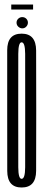

<svg xmlns="http://www.w3.org/2000/svg" viewBox="-20 -829 194 853"><path d="M76 4Q140 4 140.5 -69.5Q141 -143 141 -337Q141 -530.5 140.5 -605Q140 -679.5 76 -679.5Q12 -679.5 12 -605.8Q12 -532 12 -337Q12 -143 12.2 -69.5Q12.5 4 76 4ZM76 -34.5Q61.5 -34.5 61.2 -85.5Q61 -136.5 61 -337Q61 -539 61.2 -590Q61.5 -641 76 -641Q91.5 -641 91.8 -590Q92 -539 92 -337Q92 -136.5 91.8 -85.5Q91.5 -34.5 76 -34.5ZM79 -703Q89.5 -703 96.8 -710.8Q104 -718.5 104 -728.5Q104 -738.5 96.8 -745.8Q89.5 -753 79 -753Q68.5 -753 61 -745.8Q53.5 -738.5 53.5 -728.5Q53.5 -717.5 61.5 -710.2Q69.5 -703 79 -703ZM30 -786.5H127V-809H30Z"/></svg>

Font: Anybody UltraCondensed Light
Style: Regular
Weight: 300
Width: 1
Version: Version 1.113;gftools[0.9.25]